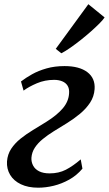

<svg xmlns="http://www.w3.org/2000/svg" viewBox="-20 -862 506 892"><path d="M157.5 10Q110.5 10 77 -6Q43.5 -22 27 -49.8Q10.5 -77.5 12.5 -112Q15 -145 32 -170.8Q49 -196.5 75.5 -217.8Q102 -239 133 -257.8Q164 -276.5 194.5 -295.5Q245 -327 272 -359Q299 -391 301 -429Q302.5 -450 294 -463.8Q285.5 -477.5 269.2 -484.2Q253 -491 231.5 -491Q188.5 -491 151 -475Q113.5 -459 89.5 -441L77.5 -483.5Q99.5 -500.5 129 -517Q158.5 -533.5 196.2 -544.2Q234 -555 280 -555Q348.5 -555 385.8 -526.8Q423 -498.5 419.5 -448Q417 -413 398.5 -385Q380 -357 351.8 -333.5Q323.5 -310 291.5 -290.2Q259.5 -270.5 229.5 -252Q202 -235 179 -216.2Q156 -197.5 142 -176.2Q128 -155 126 -129Q125 -109.5 133.8 -92.8Q142.5 -76 161.8 -66.2Q181 -56.5 210.5 -56.5Q253 -56.5 286 -73.5Q319 -90.5 355 -121.5L363 -78.5Q336.5 -47 301.5 -27.5Q266.5 -8 229.5 1Q192.5 10 157.5 10ZM239 -635 390.5 -842.5 466 -781Q458.5 -769.5 441.5 -752.5Q424.5 -735.5 402 -715.5Q379.5 -695.5 354.8 -676Q330 -656.5 306.8 -640.2Q283.5 -624 265 -614.5Z"/></svg>

Font: Merriweather 48pt Medium
Style: Italic
Weight: 500
Italic angle: -7.8°
Version: Version 2.101